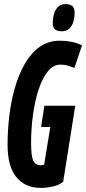

<svg xmlns="http://www.w3.org/2000/svg" viewBox="-20 -909 421 939"><path d="M181 10Q103 10 60 -42.5Q17 -95 17 -201Q17 -270 25.5 -342Q34 -414 53 -480Q72 -546 102 -598Q132 -650 174.5 -680Q217 -710 273 -710Q301 -710 329.5 -704.5Q358 -699 381 -687L344 -577Q331 -582 313.5 -587.5Q296 -593 276 -593Q241 -593 214.5 -560.5Q188 -528 169.5 -473Q151 -418 141.5 -349Q132 -280 132 -208Q132 -145 143 -123Q154 -101 177 -101Q182 -101 188 -101.5Q194 -102 196 -104L226 -288H181L197 -392H348L289 -20Q267 -3 237 3.5Q207 10 181 10ZM281 -756Q262 -756 250 -764.5Q238 -773 238 -798Q238 -818 243.5 -839Q249 -860 263 -874.5Q277 -889 301 -889Q321 -889 333 -880Q345 -871 345 -846Q345 -826 339.5 -805Q334 -784 320 -770Q306 -756 281 -756Z"/></svg>

Font: Georama ExtraCondensed
Style: Bold Italic
Weight: 700
Width: 2
Italic angle: -9°
Designer: Jean-Baptiste Levee
Foundry: Production Type
Version: Version 1.000